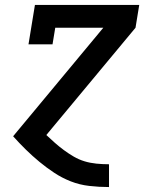

<svg xmlns="http://www.w3.org/2000/svg" viewBox="-20 -550 640 775"><path d="M419 205Q380 205 340.5 200.5Q301 196 265.5 182Q230 168 199 147.5Q168 127 139.5 103.5Q111 80 84.5 54Q58 28 33 0L397 -438H203L192 -371H95L121 -530H542L527 -438L167 -5Q184 11 201.5 26.5Q219 42 238 56Q257 70 277.5 82Q298 94 321 101Q344 108 369 110.5Q394 113 419 113H420V205Z"/></svg>

Font: Iosevka Slab SmBdExObl
Style: Regular
Weight: 600
Width: 7
Italic angle: -9°
Monospace: yes
Designer: Belleve Invis
Foundry: Belleve Invis
Version: Version 11.1.0; ttfautohint (v1.8.3)